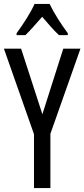

<svg xmlns="http://www.w3.org/2000/svg" viewBox="-20 -1029 432 983"><path d="M234 -1009H157C138 -966 101 -908 65 -859V-849H110C134 -872 165 -908 196 -943C226 -908 254 -875 282 -849H327V-859C294 -903 255 -964 234 -1009ZM197 -444 88 -780H0L154 -342V-66H238V-344L392 -780H304Z"/></svg>

Font: Noto Sans Malayalam UI ExtraCondensed
Style: Regular
Weight: 400
Width: 2
Designer: Jelle Bosma - Monotype Design Team
Foundry: Monotype Imaging Inc.
Version: Version 2.104